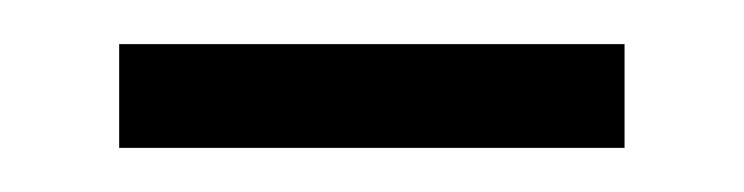

<svg xmlns="http://www.w3.org/2000/svg" viewBox="-20 -321 337 87"><path d="M263 -301V-254H34V-301Z"/></svg>

Font: Arsenal
Style: Regular
Weight: 400
Designer: Andrij Shevchenko
Foundry: Stairsfor.com
Version: Version 1.000